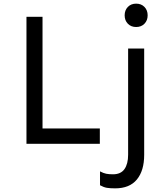

<svg xmlns="http://www.w3.org/2000/svg" viewBox="-20 -788 900 1052"><path d="M125 -696H213V-84H527V0H125ZM663 -704Q663 -732 680.5 -750Q698 -768 726 -768Q754 -768 771.5 -750Q789 -732 789 -704Q789 -676 771.5 -658Q754 -640 726 -640Q698 -640 680.5 -658Q663 -676 663 -704ZM528 227V151Q547 161 562 164Q577 167 599 167Q642 167 662 138.5Q682 110 682 60V-522H770V60Q770 147 730 195.5Q690 244 611 244Q582 244 565 241Q548 238 528 227Z"/></svg>

Font: AmikoRegular
Style: Regular
Weight: 400
Designer: Pablo Impallari, Rodrigo Fuenzalida, Andres Torresi
Foundry: Impallari Type
Version: Version 1.000; ttfautohint (v1.3)